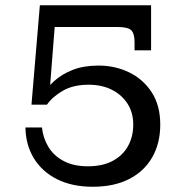

<svg xmlns="http://www.w3.org/2000/svg" viewBox="-20 -702 716 732"><path d="M334 10Q255 10 198 -18.5Q141 -47 109.5 -98Q78 -149 77 -216H140Q144 -176 164.5 -142Q185 -108 223 -88Q261 -68 315 -68Q371 -68 409.5 -88.5Q448 -109 468 -145Q488 -181 488 -227Q488 -273 466 -307Q444 -341 406 -360Q368 -379 318 -379Q260 -379 220.5 -356.5Q181 -334 159 -303L134 -330Q155 -364 185 -391.5Q215 -419 257 -435.5Q299 -452 356 -452Q419 -452 472.5 -426Q526 -400 558.5 -350Q591 -300 591 -227Q591 -156 560.5 -102.5Q530 -49 472.5 -19.5Q415 10 334 10ZM100 -303 132 -682H195L167 -325L159 -303ZM175 -599 132 -682H556V-599ZM493 -541Q493 -574 480.5 -586.5Q468 -599 429 -599H556V-510H493Z"/></svg>

Font: Montagu Slab 24pt
Style: Regular
Weight: 400
Designer: Florian Karsten
Foundry: Florian Karsten
Version: Version 1.000